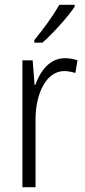

<svg xmlns="http://www.w3.org/2000/svg" viewBox="-20 -785 356 805"><path d="M293 -757V-765H229C202 -718 164 -666 124 -617V-606H158C201 -644 264 -713 293 -757ZM252 -541C188 -541 149 -487 128 -429H125L117 -532H74V0H129V-282C128 -391 174 -487 249 -487C266 -487 283 -483 296 -479L305 -532C289 -538 270 -541 252 -541Z"/></svg>

Font: Noto Sans Arabic UI Cn Lt
Style: Regular
Weight: 300
Width: 3
Designer: Monotype Design Team, Nadine Chahine and Nizar Qandah
Foundry: Monotype Imaging Inc.
Version: Version 2.010